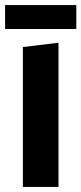

<svg xmlns="http://www.w3.org/2000/svg" viewBox="-38 -735 320 755"><path d="M52 0V-550L192 -567V0ZM-18 -621V-715H262V-621Z"/></svg>

Font: Freeman
Style: Regular
Weight: 400
Designer: Vernon Adams, Aoife Mooney, Rodrigo Fuenzalida
Foundry: Rodrigo Fuenzalida
Version: Version 1.000; ttfautohint (v1.8.4.7-5d5b)